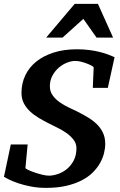

<svg xmlns="http://www.w3.org/2000/svg" viewBox="-25 -937 608 974"><path d="M522 -491.2H445.8L450.2 -595.2Q450.2 -597.7 440.9 -603Q431.6 -608.4 417.5 -614Q403.3 -619.6 387 -623.8Q370.6 -627.9 356.9 -627.9Q337.4 -627.9 314.9 -619.1Q292.5 -610.4 273.2 -593.8Q253.9 -577.1 241 -553.2Q228 -529.3 228 -499Q228 -472.7 242.4 -452.9Q256.8 -433.1 278.1 -418.2Q299.3 -403.3 323.5 -391.8Q347.7 -380.4 367.2 -371.1Q394 -357.4 419.7 -342.3Q445.3 -327.1 465.1 -308.1Q484.9 -289.1 496.8 -264.4Q508.8 -239.7 508.8 -207Q508.8 -184.1 502.4 -158.9Q496.1 -133.8 481.9 -108.9Q467.8 -84 444.8 -61.3Q421.9 -38.6 388.4 -21.5Q355 -4.4 310.3 5.9Q265.6 16.1 208 16.1Q167 16.1 131.1 9Q95.2 2 67.1 -7.6Q39.1 -17.1 20.5 -26.4Q2 -35.6 -4.9 -40L29.8 -204.1H115.2L104 -85Q103.5 -82 117.2 -75.4Q130.9 -68.8 149.9 -62.3Q168.9 -55.7 189.2 -50.8Q209.5 -45.9 222.2 -45.9Q244.6 -45.9 269.5 -54.4Q294.4 -63 315.2 -80.3Q335.9 -97.7 349.4 -123.8Q362.8 -149.9 362.8 -185.1Q362.8 -209.5 347.9 -228.5Q333 -247.6 311.8 -262.5Q290.5 -277.3 266.4 -289.1Q242.2 -300.8 224.1 -310.1Q197.3 -323.7 172.1 -338.6Q147 -353.5 127.4 -371.8Q107.9 -390.1 95.9 -413.1Q84 -436 84 -465.8Q84 -514.2 103.3 -554.7Q122.6 -595.2 158.9 -624.5Q195.3 -653.8 247.3 -670.4Q299.3 -687 365.2 -687Q398.9 -687 427.2 -683.3Q455.6 -679.7 479.2 -673.8Q502.9 -668 522 -660.9Q541 -653.8 556.2 -647ZM464.8 -746.1 397.9 -841.3 292 -746.1H209L354 -917.5H471.7L548.8 -746.1Z"/></svg>

Font: Charis SIL Afr
Style: Bold Italic
Weight: 700
Italic angle: -11°
Foundry: SIL International
Version: Version 5.000